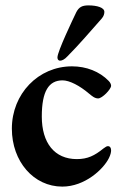

<svg xmlns="http://www.w3.org/2000/svg" viewBox="-20 -678 451 712"><path d="M203 -453C210 -453 220 -458 230 -469C272 -511 318 -565 357 -609C365 -618 367 -627 367 -634C367 -650 340 -658 308 -658C285 -658 273 -652 263 -633C251 -608 193 -487 193 -465C193 -456 198 -453 203 -453ZM211 14C295 14 364 -51 384 -92C390 -104 392 -114 392 -120C392 -130 388 -136 380 -136C374 -136 370 -131 363 -127C331 -101 305 -88 265 -88C182 -88 135 -148 135 -246C135 -340 161 -380 212 -380C238 -380 276 -360 310 -331C321 -322 331 -313 344 -313C359 -313 392 -347 392 -360C392 -365 389 -372 383 -378C349 -413 300 -432 247 -432C122 -432 24 -330 24 -201C24 -79 105 14 211 14Z"/></svg>

Font: EB Garamond
Style: Bold
Weight: 700
Designer: Georg Duffner and Octavio Pardo
Foundry: Georg Duffner
Version: Version 1.000;PS 001.000;hotconv 1.0.88;makeotf.lib2.5.64775